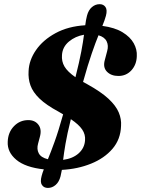

<svg xmlns="http://www.w3.org/2000/svg" viewBox="-20 -817 676 920"><path d="M270 28Q263 55 246.5 69.2Q230 83.5 209.5 83.5Q190.5 83.5 181 69.5Q171.5 55.5 179.5 26Q183 12 190 -5.5Q101.5 -15 58 -51.5Q14.5 -88 17 -137.5Q18.5 -183 46.8 -212.2Q75 -241.5 115.5 -241.5Q147.5 -241.5 164.2 -219.2Q181 -197 171 -161L162.5 -129Q155 -102.5 165.8 -82.2Q176.5 -62 209.5 -54Q223 -86.5 241.2 -136.8Q259.5 -187 282.5 -269Q272.5 -275 260.5 -282Q201 -314 169.2 -344.8Q137.5 -375.5 126 -407.8Q114.5 -440 117 -476.5Q119 -528.5 152.5 -577Q186 -625.5 246.2 -658.2Q306.5 -691 388.5 -696Q390 -708.5 392 -720Q394 -731.5 397 -742.5Q404 -769 420.5 -783Q437 -797 457.5 -797Q476 -797 485.5 -783.2Q495 -769.5 487.5 -741Q484.5 -729.5 480.2 -718Q476 -706.5 470.5 -693Q530 -685 567 -662.5Q604 -640 620.8 -609.8Q637.5 -579.5 635.5 -548Q634.5 -507.5 609.8 -480.2Q585 -453 547.5 -453Q512.5 -453 492.5 -473.5Q472.5 -494 482 -528.5L493.5 -572Q501 -598.5 491 -619Q481 -639.5 452 -648Q438 -614 419.8 -561.2Q401.5 -508.5 378 -424.5Q388 -419 399 -413Q464 -377 499.8 -343.8Q535.5 -310.5 549 -278.2Q562.5 -246 560 -213.5Q558 -149.5 519 -104Q480 -58.5 416.2 -32.8Q352.5 -7 276.5 -3Q273.5 14 270 28ZM277 -553.5Q274.5 -523 289 -498.2Q303.5 -473.5 341.5 -447Q360.5 -522 369.5 -570.2Q378.5 -618.5 382.5 -650.5Q341 -643.5 310.2 -617.8Q279.5 -592 277 -553.5ZM387.5 -144.5Q390 -172.5 373.8 -196.5Q357.5 -220.5 319.5 -246Q301.5 -173.5 293.8 -127.5Q286 -81.5 282.5 -51Q328.5 -57 356.8 -82.2Q385 -107.5 387.5 -144.5Z"/></svg>

Font: Fraunces 9pt S100
Style: Bold Italic
Weight: 700
Italic angle: -16°
Version: Version 1.000; ttfautohint (v1.8.3)